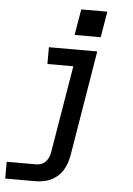

<svg xmlns="http://www.w3.org/2000/svg" viewBox="-62 -787 724 1048"><g transform="rotate(5 300.0 -263.0)"><path d="M7 215V123H170Q185 123 199 117Q213 111 223 99Q233 87 238 73Q243 59 245 45L324 -428H182V-520H447L351 60Q347 81 340 101.5Q333 122 321 141Q309 160 291.5 175Q274 190 254 199Q234 208 212.5 211.5Q191 215 170 215ZM316 -599 340 -741H483L459 -599Z"/></g></svg>

Font: Iosevka SS04 Semibold Extended
Style: Italic
Weight: 600
Width: 7
Italic angle: -9°
Monospace: yes
Designer: Belleve Invis
Foundry: Belleve Invis
Version: Version 19.0.0; ttfautohint (v1.8.4)